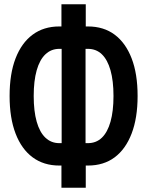

<svg xmlns="http://www.w3.org/2000/svg" viewBox="-20 -850 690 900"><path d="M268 30V-74H258Q185 -74 133 -112.5Q81 -151 53 -224Q25 -297 25 -400Q25 -504 53 -576.5Q81 -649 133 -687.5Q185 -726 258 -726H268V-830H382V-726H392Q466 -726 517.5 -687.5Q569 -649 597 -576.5Q625 -504 625 -400Q625 -297 597 -224Q569 -151 517.5 -112.5Q466 -74 392 -74H382V30ZM258 -179H269V-621H258Q220 -621 193 -595.5Q166 -570 152 -520.5Q138 -471 138 -400Q138 -329 152 -279.5Q166 -230 193 -204.5Q220 -179 258 -179ZM381 -179H392Q431 -179 457.5 -204.5Q484 -230 498 -279.5Q512 -329 512 -400Q512 -471 498 -520.5Q484 -570 457.5 -595.5Q431 -621 392 -621H381Z"/></svg>

Font: Martian Mono SemiCondensed
Style: Regular
Weight: 400
Width: 4
Designer: Roman Shamin
Foundry: Evil Martians
Version: Version 1.000